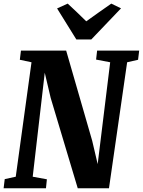

<svg xmlns="http://www.w3.org/2000/svg" viewBox="-22 -1016 772 1036"><path d="M-2.5 0 3.5 -49.5 63 -62.5 148 -680 85 -693.5 91 -743H335L475.5 -256.5L505 -130.5L572.5 -680L496.5 -694.5L502 -743H729L723 -693.5L664 -680L566 0H397.5L251.5 -487.5L219.5 -623.5L154.5 -62.5L231 -48.5L226 0ZM390 -803 286 -970.5 343.5 -996.5Q369 -973 394 -949Q419 -925 443.5 -901Q477.5 -925.5 511 -949.2Q544.5 -973 578.5 -996.5L631 -971L470.5 -803Z"/></svg>

Font: Merriweather 24pt SemiCondensed Black
Style: Italic
Weight: 900
Width: 4
Italic angle: -7.8°
Designer: Eben Sorkin
Foundry: Eben Sorkin
Version: Version 2.101